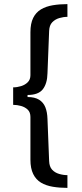

<svg xmlns="http://www.w3.org/2000/svg" viewBox="-20 -755 397 934"><path d="M308 159Q270 159 237 153.5Q204 148 179.5 133.5Q155 119 141.5 91.5Q128 64 128 22V-186Q128 -209 115 -221.5Q102 -234 82.5 -239.5Q63 -245 44 -245V-330Q63 -330 82.5 -336Q102 -342 115 -355Q128 -368 128 -389V-598Q128 -641 141.5 -668Q155 -695 179.5 -709.5Q204 -724 237 -729.5Q270 -735 308 -735V-673Q288 -673 268 -667Q248 -661 234 -646.5Q220 -632 219 -604L211 -399Q210 -349 188.5 -321Q167 -293 114 -293V-283Q149 -283 170 -270Q191 -257 200.5 -233.5Q210 -210 211 -176L219 28Q220 56 233.5 70.5Q247 85 267.5 91Q288 97 308 97Z"/></svg>

Font: Archivo SemiCondensed Medium
Style: Regular
Weight: 500
Width: 4
Designer: Hector Gatti
Foundry: Omnibus-Type
Version: Version 2.001